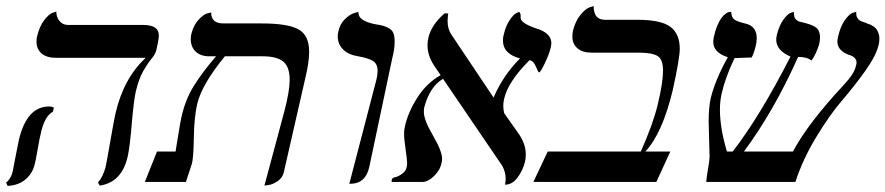

<svg xmlns="http://www.w3.org/2000/svg" viewBox="-41 -598 2910 631"><path d="M405 -296Q398 -263 392 -190.5Q386 -118 379 -85Q360 1 287 12L281 2Q298 -18 306 -49Q310 -67 321.5 -133.5Q333 -200 338 -223Q365 -341 438 -408H143Q112 -408 95.5 -422.5Q79 -437 79 -461Q79 -473 81 -479Q89 -512 104.5 -532Q120 -552 132 -556L144 -560Q144 -542 154.5 -529Q165 -516 183 -516H429Q481 -516 481 -482Q481 -472 478 -458L473 -434Q469 -419 457 -405Q445 -391 430 -365Q415 -339 405 -296ZM93 -159Q90 -149 83 -108.5Q76 -68 73 -58Q66 -28 43 -8.5Q20 11 -16 13L-21 2Q-3 -12 2 -41Q4 -51 11.5 -90.5Q19 -130 21 -138Q47 -248 120 -248Q131 -248 136 -244L133 -231Q105 -216 93 -159Z M828 12 894 -234Q911 -299 911 -336Q911 -378 890 -395.5Q869 -413 822 -413H698Q622 -320 607 -256Q597 -212 596 -144Q595 -76 589 -58L570 0H435L475 -100H536Q538 -112 542.5 -140.5Q547 -169 550.5 -188.5Q554 -208 555 -212Q568 -271 596.5 -316.5Q625 -362 669 -413H647Q618 -413 602 -428.5Q586 -444 586 -469Q586 -480 588 -487Q595 -515 611 -532.5Q627 -550 640 -554L653 -557Q653 -521 693 -521H819Q905 -521 940 -501.5Q975 -482 975 -428Q975 -394 963 -344L892 -33Q888 -14 872 -3Q856 8 842 10Z M1107 6 1196 -336Q1200 -352 1200 -365Q1200 -388 1185 -397.5Q1170 -407 1136 -413Q1104 -418 1086.5 -435.5Q1069 -453 1069 -478Q1069 -488 1071 -494Q1076 -519 1092.5 -535Q1109 -551 1123 -555L1137 -559V-556Q1137 -530 1189 -519Q1208 -516 1217.5 -513.5Q1227 -511 1237.5 -505Q1248 -499 1252 -488.5Q1256 -478 1256 -461Q1256 -437 1248 -406L1173 -51Q1161 6 1110 6Z M1769 -442Q1764 -420 1749.5 -390Q1735 -360 1731 -360Q1728 -360 1720 -379.5Q1712 -399 1699 -400Q1629 -330 1616 -274Q1613 -262 1613 -250Q1613 -238 1616 -226L1666 -155Q1687 -123 1687 -90Q1687 -77 1684 -65Q1677 -37 1659.5 -14Q1642 9 1619 9Q1621 -5 1621 -9Q1621 -33 1609 -54L1415 -339Q1371 -313 1353 -244Q1352 -239 1352 -230Q1352 -204 1382 -152.5Q1412 -101 1412 -76Q1412 -70 1410 -62Q1405 -38 1385 -19Q1365 0 1347 0H1247Q1246 -1 1246 -3Q1246 -13 1255 -15Q1267 -17 1280 -26.5Q1293 -36 1295 -47Q1297 -55 1297 -61Q1297 -73 1292 -107Q1287 -141 1287 -158Q1287 -172 1290 -184Q1300 -229 1330.5 -277Q1361 -325 1407 -351L1384 -385Q1364 -417 1364 -449Q1364 -461 1367 -475Q1378 -518 1420 -554H1432Q1430 -536 1430 -529Q1430 -503 1442 -485L1580 -279L1581 -277Q1612 -350 1668 -406Q1612 -421 1612 -464Q1612 -476 1614 -482Q1621 -513 1634 -532Q1647 -551 1656 -555L1665 -559Q1670 -554 1670 -548V-540Q1670 -522 1720 -505Q1771 -490 1771 -456Q1771 -452 1769 -442Z M2053 -533Q2131 -533 2162 -510Q2193 -487 2193 -438Q2193 -406 2170 -302Q2136 -160 2080 -100H2162L2116 0H1712L1759 -100H2065Q2106 -192 2121 -256Q2138 -327 2138 -366Q2138 -403 2120 -414Q2102 -425 2057 -425H1903Q1873 -425 1856.5 -439.5Q1840 -454 1840 -479Q1840 -485 1842 -497Q1850 -529 1867 -549.5Q1884 -570 1897 -574L1910 -578Q1910 -533 1947 -533Z M2847 -452Q2839 -416 2803 -365.5Q2767 -315 2726.5 -268Q2686 -221 2641.5 -147.5Q2597 -74 2573 0H2280Q2281 -15 2286 -43.5Q2291 -72 2291 -84Q2291 -94 2289.5 -138Q2288 -182 2288 -200Q2288 -246 2295 -276Q2310 -337 2351 -410Q2303 -425 2303 -461Q2303 -465 2305 -477Q2310 -499 2317 -515Q2324 -531 2330 -539Q2336 -547 2342.5 -552Q2349 -557 2353 -558Q2357 -559 2360 -559H2362Q2363 -541 2372 -534Q2381 -527 2411 -520Q2446 -511 2446 -472Q2446 -459 2442 -444Q2435 -418 2429 -409Q2414 -409 2397.5 -408Q2381 -407 2373 -407Q2343 -344 2331 -292Q2325 -266 2325 -238Q2325 -177 2348 -100H2367Q2455 -213 2557 -412Q2510 -432 2510 -468Q2510 -473 2512 -483Q2520 -515 2534 -534Q2548 -553 2558 -556L2568 -559Q2568 -550 2569.5 -543.5Q2571 -537 2576 -533Q2581 -529 2583.5 -528Q2586 -527 2594 -525Q2602 -523 2603 -523Q2639 -514 2648 -500Q2654 -489 2654 -475Q2654 -466 2651 -452Q2641 -420 2626 -399Q2611 -411 2582 -411Q2503 -234 2404 -100H2565Q2613 -191 2732 -319Q2767 -356 2772 -382Q2774 -388 2774 -392Q2774 -411 2748 -418Q2711 -432 2711 -462Q2711 -466 2713 -476Q2721 -512 2736 -532.5Q2751 -553 2762 -556L2773 -559V-554Q2773 -549 2774 -545.5Q2775 -542 2777 -539Q2779 -536 2780.5 -534Q2782 -532 2786 -530Q2790 -528 2791.5 -527.5Q2793 -527 2798 -525Q2803 -523 2804 -523L2811 -520Q2818 -518 2821 -516.5Q2824 -515 2830.5 -510.5Q2837 -506 2840 -501.5Q2843 -497 2846 -489Q2849 -481 2849 -472Q2849 -459 2847 -452Z"/></svg>

Font: Linux Libertine O
Style: Italic
Weight: 400
Italic angle: -12°
Designer: Philipp H. Poll
Foundry: Philipp H. Poll
Version: Version 5.1.6